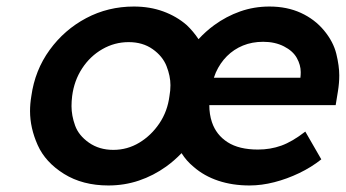

<svg xmlns="http://www.w3.org/2000/svg" viewBox="-20 -558 1059 588"><path d="M312 10Q233 10 176 -25.5Q119 -61 95.5 -113.5Q72 -166 72 -218Q72 -240 76 -264Q87 -343 132 -405Q177 -467 244 -502.5Q311 -538 390 -538Q439 -538 480 -523Q521 -508 552 -481Q572 -462 588 -438Q610 -462 636 -481Q673 -508 715.5 -523Q758 -538 805 -538Q859 -538 901.5 -518.5Q944 -499 972.5 -464.5Q1001 -430 1010 -393Q1019 -356 1019 -327Q1019 -304 1015 -279L1008 -236H621Q621 -208 629 -184Q642 -145 677 -122.5Q712 -100 770 -100Q808 -100 841.5 -112Q875 -124 915 -155L964 -70Q934 -46 896.5 -28Q859 -10 820 0Q781 10 744 10Q692 10 648.5 -4.5Q605 -19 573 -47Q551 -65 536 -89Q514 -66 489 -48Q450 -20 405.5 -5Q361 10 312 10ZM900 -320Q901 -329 901 -337Q901 -359 889 -380.5Q877 -402 849.5 -416Q822 -430 786 -430Q752 -430 724 -418.5Q696 -407 675 -386Q654 -365 641 -336Q638 -328 635 -320ZM327 -99Q370 -99 406.5 -121Q443 -143 468 -180Q493 -217 499 -264Q502 -281 502 -297Q502 -325 490 -355.5Q478 -386 447.5 -407.5Q417 -429 374 -429Q331 -429 293.5 -407.5Q256 -386 231.5 -348.5Q207 -311 201 -264Q199 -248 199 -233Q199 -204 210 -173.5Q221 -143 252.5 -121Q284 -99 327 -99Z"/></svg>

Font: Lexend Med
Style: Italic
Weight: 500
Italic angle: -8.13011°
Designer: Bonnie Shaver-Troup, Thomas Jockin
Foundry: Lexend
Version: Version 1.007